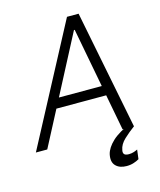

<svg xmlns="http://www.w3.org/2000/svg" viewBox="-152 -823 944 1135"><g transform="rotate(-15 320.0 -255.0)"><path d="M52.2 0H-17.4L367.9 -727.3H438.9L582.7 0H513.1L471.6 -219.1H166.9ZM198.2 -278.8H460.6L392 -641H387.4ZM481.2 216.3Q438.2 216.3 415 192.5Q391.7 168.7 401.6 122.5Q410.9 84.5 450.6 47.1Q490.4 9.6 574.6 -25.9L583.1 0Q547.9 25.9 516.7 55Q485.4 84.2 479.8 118.3Q476.2 133.5 482.8 142.6Q489.3 151.6 512.1 152Q529.1 151.6 542.8 147Q556.5 142.4 565.3 137.8L558.2 195Q546.2 202.4 526.1 209.3Q506 216.3 481.2 216.3Z"/></g></svg>

Font: Inter UI Light
Style: Italic
Weight: 300
Italic angle: 9.39999°
Designer: Rasmus Andersson
Foundry: rsms
Version: 3.2;8d6f07862